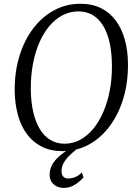

<svg xmlns="http://www.w3.org/2000/svg" viewBox="-20 -772 710 994"><path d="M303 10.5Q242.5 10.5 196.8 -12.5Q151 -35.5 119.8 -77.2Q88.5 -119 72.8 -176.5Q57 -234 56 -302.5Q55.5 -399.5 80.5 -481.5Q105.5 -563.5 151.5 -624.2Q197.5 -685 260 -718.8Q322.5 -752.5 396.5 -752.5Q458 -752.5 504 -729.2Q550 -706 580.5 -664Q611 -622 626.5 -565.5Q642 -509 642.5 -442.5Q643.5 -346.5 619 -264.2Q594.5 -182 549 -120.2Q503.5 -58.5 440.8 -24Q378 10.5 303 10.5ZM314.5 -28Q357 -28 394.8 -48.2Q432.5 -68.5 462.8 -105.2Q493 -142 515 -192.8Q537 -243.5 548.5 -304.5Q560 -365.5 559.5 -433.5Q559 -498.5 547.8 -550Q536.5 -601.5 514.5 -638Q492.5 -674.5 460.2 -693.8Q428 -713 385 -713Q342.5 -713 304.8 -693.5Q267 -674 236.5 -638.2Q206 -602.5 184 -552.2Q162 -502 150.5 -440.8Q139 -379.5 139.5 -310Q140 -245.5 151.8 -193.5Q163.5 -141.5 185.8 -104.5Q208 -67.5 240.2 -47.8Q272.5 -28 314.5 -28ZM309 201Q277 200 257 181.8Q237 163.5 237 133Q237 108.5 246.5 88.2Q256 68 272.2 50.8Q288.5 33.5 309.2 18.8Q330 4 351.5 -9.5L372 -21.5L387 -7.5Q362.5 11 342.2 30.5Q322 50 310.2 70.5Q298.5 91 298.5 114Q298.5 133 307.8 142.5Q317 152 333.5 152Q351 152 369.2 144.8Q387.5 137.5 403.5 121L412.5 146Q395 167 368.2 184Q341.5 201 309 201Z"/></svg>

Font: Merriweather 72pt Light
Style: Italic
Weight: 300
Italic angle: -7.8°
Version: Version 2.101